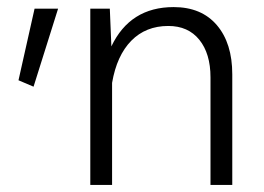

<svg xmlns="http://www.w3.org/2000/svg" viewBox="-20 -522 745 542"><path d="M77.6 -497.6H144L74.7 -277.3L32.2 -295.4ZM296.4 0H234.9V-497.6H290L294.4 -391.1Q347.2 -502 470.2 -502Q548.8 -502 592.3 -450.9Q635.7 -399.9 635.7 -312V0H574.2V-303.7Q574.2 -370.6 542.7 -409.7Q511.2 -448.7 455.1 -448.7Q391.6 -448.7 350.6 -407Q309.6 -365.2 296.4 -288.1Z"/></svg>

Font: Estedad-FD Light
Style: Regular
Weight: 300
Designer: Amin Abedi
Version: Version 7.3